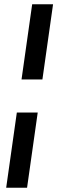

<svg xmlns="http://www.w3.org/2000/svg" viewBox="-20 -765 278 901"><path d="M131 -745H229L179 -392H81ZM59 -237H157L107 116H9Z"/></svg>

Font: Rosario Light
Style: Bold Italic
Weight: 700
Italic angle: -8.05°
Version: Version 1.101; ttfautohint (v1.8.1.43-b0c9)